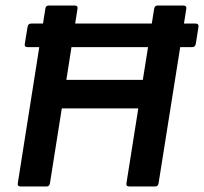

<svg xmlns="http://www.w3.org/2000/svg" viewBox="-20 -675 739 695"><path d="M79.8 -504.4Q67.7 -504.4 69.7 -516.1L79.8 -578Q81.8 -589.7 93.1 -589.7H687.7Q700.4 -589.7 698.4 -577.4L688.7 -516.1Q686.3 -504.4 675.6 -504.4H628.7H125.4ZM55.1 0Q42.4 0 44.4 -11.7L144.1 -643.3Q145.4 -655 156.5 -655H249.8Q262.5 -655 260.5 -643.3L220.2 -385.9H497L538 -643.3Q540 -655 550.4 -655H643.7Q649.7 -655 652.5 -652Q655.4 -649 654.4 -643.3L554 -11.7Q552 0 542 0H448.4Q435.7 0 437.7 -11.7L480.6 -282.6H203.7L160.8 -11.7Q158.8 0 149.1 0Z"/></svg>

Font: Sofia Sans Hairline
Style: Italic
Weight: 1
Italic angle: -9°
Designer: Botio Nikoltchev, Ani Petrova
Foundry: lettersoup
Version: Version 4.102